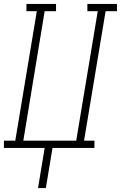

<svg xmlns="http://www.w3.org/2000/svg" viewBox="-54 -755 617 980"><path d="M140 205 174 0H-34V-37H24L134 -698H81V-735H232V-698H174L65 -37H335L445 -698H392V-735H543V-698H485L375 -37H428V0H214L180 205Z"/></svg>

Font: Iosevka Curly Slab XLtObl
Style: Regular
Weight: 200
Italic angle: -9°
Monospace: yes
Designer: Belleve Invis
Foundry: Belleve Invis
Version: Version 11.1.0; ttfautohint (v1.8.3)